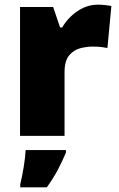

<svg xmlns="http://www.w3.org/2000/svg" viewBox="-20 -583 509 824"><path d="M400 -563Q416 -563 433 -561Q450 -559 458 -557L441 -377Q431 -379 416.5 -381Q402 -383 376 -383Q352 -383 324.5 -376Q297 -369 277 -345.5Q257 -322 257 -272V0H66V-553H208L238 -465H247Q270 -506 311.5 -534.5Q353 -563 400 -563ZM263 72Q246 112 228 146Q210 180 181 221H67V207Q75 175 82 132Q89 89 90 61H263Z"/></svg>

Font: Noto Sans Syriac Eastern Black
Style: Regular
Weight: 900
Designer: Patrick Giasson and the Monotype Design Team
Foundry: Monotype Imaging Inc.
Version: Version 3.001; ttfautohint (v1.8.4.7-5d5b)